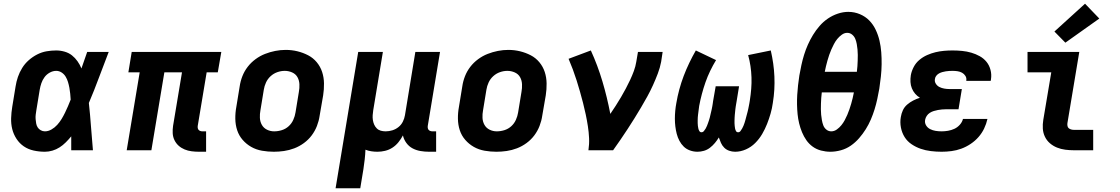

<svg xmlns="http://www.w3.org/2000/svg" viewBox="-20 -810 6040 1035"><path d="M222 8Q191 8 161.5 1.5Q132 -5 108.5 -21Q85 -37 69 -61.5Q53 -86 46 -114Q39 -142 40 -173Q41 -204 46 -234L64 -344Q68 -370 76.5 -395Q85 -420 99.5 -443.5Q114 -467 135 -485.5Q156 -504 180.5 -516.5Q205 -529 231 -533.5Q257 -538 283 -538Q306 -538 328.5 -531.5Q351 -525 368 -511.5Q385 -498 398 -479.5Q411 -461 419 -441Q427 -463 434.5 -485.5Q442 -508 450 -530H566Q539 -461 513.5 -392Q488 -323 459 -255Q466 -191 470.5 -127.5Q475 -64 481 0H364Q364 -19 364 -38Q364 -57 364 -75Q350 -58 334.5 -42.5Q319 -27 301 -15.5Q283 -4 262.5 2Q242 8 222 8ZM222 -102Q240 -102 257.5 -112Q275 -122 288.5 -137Q302 -152 312 -168.5Q322 -185 330.5 -202.5Q339 -220 346.5 -237.5Q354 -255 361 -273Q360 -289 358.5 -305Q357 -321 354 -337Q351 -353 346.5 -368Q342 -383 334 -396.5Q326 -410 312.5 -419Q299 -428 283 -428Q265 -428 248 -418.5Q231 -409 220 -394Q209 -379 203 -361.5Q197 -344 194 -326L176 -216Q174 -204 172.5 -192Q171 -180 172 -168Q173 -156 175 -144.5Q177 -133 183 -123.5Q189 -114 199.5 -108Q210 -102 222 -102Z M1053 8Q1033 8 1013 5.5Q993 3 975 -4.5Q957 -12 943 -24.5Q929 -37 920.5 -54.5Q912 -72 911 -92Q910 -112 913 -132L961 -420H866L796 0H663L733 -420H672L690 -530H1173L1154 -420H1094L1046 -132Q1045 -126 1046 -120Q1047 -114 1050.5 -110Q1054 -106 1059.5 -104Q1065 -102 1071 -102H1091V8Z M1456 8Q1424 8 1392.5 2.5Q1361 -3 1334.5 -18Q1308 -33 1288 -56Q1268 -79 1258.5 -108Q1249 -137 1248.5 -169.5Q1248 -202 1254 -234L1272 -344Q1276 -372 1286.5 -399Q1297 -426 1315 -449.5Q1333 -473 1357.5 -491Q1382 -509 1409 -519.5Q1436 -530 1464 -535.5Q1492 -541 1520 -541Q1553 -541 1583.5 -533.5Q1614 -526 1641 -512Q1668 -498 1687.5 -474.5Q1707 -451 1716.5 -422Q1726 -393 1726.5 -360.5Q1727 -328 1722 -296L1703 -186Q1699 -158 1688.5 -131Q1678 -104 1660.5 -80.5Q1643 -57 1618.5 -39Q1594 -21 1566.5 -10.5Q1539 0 1511 4Q1483 8 1456 8ZM1458 -102Q1479 -102 1499.5 -108.5Q1520 -115 1536 -129.5Q1552 -144 1561 -164Q1570 -184 1573 -204L1591 -314Q1595 -335 1594 -356Q1593 -377 1583.5 -394Q1574 -411 1555 -419.5Q1536 -428 1515 -428Q1495 -428 1475 -421Q1455 -414 1439 -399.5Q1423 -385 1414 -365.5Q1405 -346 1402 -326L1384 -216Q1380 -195 1381 -174.5Q1382 -154 1391.5 -137Q1401 -120 1419 -111Q1437 -102 1458 -102Z M1789 205 1911 -530H2044L1992 -216Q1990 -203 1989 -189.5Q1988 -176 1990 -163Q1992 -150 1997 -138.5Q2002 -127 2011 -118Q2020 -109 2032.5 -105.5Q2045 -102 2059 -102Q2077 -102 2095 -107.5Q2113 -113 2128 -125Q2143 -137 2151.5 -154Q2160 -171 2163 -189L2219 -530H2352L2286 -132Q2285 -126 2286 -120Q2287 -114 2290.5 -110Q2294 -106 2299.5 -104Q2305 -102 2311 -102H2331V8H2293Q2269 8 2246 4Q2223 0 2203.5 -10.5Q2184 -21 2170.5 -39.5Q2157 -58 2152 -80Q2142 -61 2128 -43.5Q2114 -26 2095.5 -14Q2077 -2 2056 3Q2035 8 2015 8Q1998 8 1981.5 5.5Q1965 3 1950 -3Q1949 23 1946 49.5Q1943 76 1939 102L1922 205Z M2656 8Q2624 8 2592.5 2.5Q2561 -3 2534.5 -18Q2508 -33 2488 -56Q2468 -79 2458.5 -108Q2449 -137 2448.5 -169.5Q2448 -202 2454 -234L2472 -344Q2476 -372 2486.5 -399Q2497 -426 2515 -449.5Q2533 -473 2557.5 -491Q2582 -509 2609 -519.5Q2636 -530 2664 -535.5Q2692 -541 2720 -541Q2753 -541 2783.5 -533.5Q2814 -526 2841 -512Q2868 -498 2887.5 -474.5Q2907 -451 2916.5 -422Q2926 -393 2926.5 -360.5Q2927 -328 2922 -296L2903 -186Q2899 -158 2888.5 -131Q2878 -104 2860.5 -80.5Q2843 -57 2818.5 -39Q2794 -21 2766.5 -10.5Q2739 0 2711 4Q2683 8 2656 8ZM2658 -102Q2679 -102 2699.5 -108.5Q2720 -115 2736 -129.5Q2752 -144 2761 -164Q2770 -184 2773 -204L2791 -314Q2795 -335 2794 -356Q2793 -377 2783.5 -394Q2774 -411 2755 -419.5Q2736 -428 2715 -428Q2695 -428 2675 -421Q2655 -414 2639 -399.5Q2623 -385 2614 -365.5Q2605 -346 2602 -326L2584 -216Q2580 -195 2581 -174.5Q2582 -154 2591.5 -137Q2601 -120 2619 -111Q2637 -102 2658 -102Z M3152 0Q3157 -33 3155.5 -65.5Q3154 -98 3149 -130Q3144 -162 3137.5 -193Q3131 -224 3123 -255Q3115 -286 3106.5 -316Q3098 -346 3088.5 -376Q3079 -406 3068 -435.5Q3057 -465 3045 -493L3165 -538Q3202 -457 3227.5 -371Q3253 -285 3270 -196Q3285 -218 3299.5 -240.5Q3314 -263 3327.5 -286Q3341 -309 3353.5 -332.5Q3366 -356 3377 -379.5Q3388 -403 3397 -427.5Q3406 -452 3410 -477L3419 -530H3552L3544 -477Q3538 -445 3526 -413.5Q3514 -382 3500 -351Q3486 -320 3469.5 -290Q3453 -260 3435.5 -230.5Q3418 -201 3400 -172Q3382 -143 3363 -114Q3344 -85 3324.5 -56.5Q3305 -28 3285 0Z M3740 8Q3719 8 3699.5 1Q3680 -6 3666 -19.5Q3652 -33 3642.5 -51Q3633 -69 3628 -88.5Q3623 -108 3620.5 -128.5Q3618 -149 3618 -170Q3618 -191 3620 -212.5Q3622 -234 3626 -255Q3632 -291 3642 -328Q3652 -365 3665.5 -400.5Q3679 -436 3695.5 -470.5Q3712 -505 3731 -538L3840 -486Q3823 -458 3808.5 -428Q3794 -398 3783 -366.5Q3772 -335 3763.5 -303Q3755 -271 3749 -239Q3748 -231 3747 -223.5Q3746 -216 3745 -208Q3744 -200 3743 -192.5Q3742 -185 3741.5 -177.5Q3741 -170 3741 -162Q3741 -154 3741 -146.5Q3741 -139 3742 -131.5Q3743 -124 3744.5 -117Q3746 -110 3750 -103.5Q3754 -97 3761 -97Q3769 -97 3774.5 -103.5Q3780 -110 3784 -117Q3788 -124 3791 -131.5Q3794 -139 3796.5 -146Q3799 -153 3801.5 -160.5Q3804 -168 3806 -175.5Q3808 -183 3809.5 -190.5Q3811 -198 3813 -205.5Q3815 -213 3816.5 -220.5Q3818 -228 3819.5 -235.5Q3821 -243 3822 -250.5Q3823 -258 3824 -265L3838 -345H3964L3951 -265Q3950 -258 3948.5 -250.5Q3947 -243 3946 -235.5Q3945 -228 3944 -220.5Q3943 -213 3942.5 -205.5Q3942 -198 3941 -190.5Q3940 -183 3940 -175.5Q3940 -168 3939.5 -160.5Q3939 -153 3939.5 -145.5Q3940 -138 3940.5 -131Q3941 -124 3942.5 -117Q3944 -110 3947.5 -103.5Q3951 -97 3959 -97Q3967 -97 3972 -104Q3977 -111 3981 -118Q3985 -125 3988 -132.5Q3991 -140 3993.5 -147.5Q3996 -155 3998 -162.5Q4000 -170 4002 -177.5Q4004 -185 4006 -192.5Q4008 -200 4010 -207.5Q4012 -215 4013.5 -222.5Q4015 -230 4016.5 -237.5Q4018 -245 4019.5 -253Q4021 -261 4022 -268Q4027 -300 4029.5 -331Q4032 -362 4031 -393Q4030 -424 4025.5 -454Q4021 -484 4013 -513L4135 -538Q4143 -503 4148 -468Q4153 -433 4154.5 -397.5Q4156 -362 4154 -327Q4152 -292 4146 -255Q4142 -226 4134 -198Q4126 -170 4115 -142Q4104 -114 4088.5 -87.5Q4073 -61 4051 -39Q4029 -17 4000.5 -4.5Q3972 8 3943 8Q3926 8 3910.5 2.5Q3895 -3 3884 -14Q3873 -25 3866.5 -39.5Q3860 -54 3855 -69Q3846 -54 3834 -39.5Q3822 -25 3807 -13.5Q3792 -2 3774.5 3Q3757 8 3740 8Z M4456 8Q4431 8 4406 1.5Q4381 -5 4361 -19.5Q4341 -34 4327 -54Q4313 -74 4303.5 -97Q4294 -120 4288 -144.5Q4282 -169 4279.5 -194.5Q4277 -220 4276.5 -246Q4276 -272 4277.5 -298Q4279 -324 4282 -350.5Q4285 -377 4289 -403Q4294 -431 4300 -459Q4306 -487 4314.5 -514.5Q4323 -542 4335 -569Q4347 -596 4362.5 -621.5Q4378 -647 4398 -670Q4418 -693 4443 -710Q4468 -727 4496.5 -736.5Q4525 -746 4553 -746Q4586 -746 4615.5 -733.5Q4645 -721 4666 -699.5Q4687 -678 4700.5 -649.5Q4714 -621 4721 -591Q4728 -561 4730.5 -528.5Q4733 -496 4732.5 -463Q4732 -430 4728.5 -397.5Q4725 -365 4720 -332Q4715 -304 4709 -276Q4703 -248 4694.5 -220.5Q4686 -193 4674.5 -166Q4663 -139 4647 -113.5Q4631 -88 4611 -65Q4591 -42 4566.5 -25Q4542 -8 4513 0Q4484 8 4456 8ZM4599 -423Q4601 -438 4602 -453Q4603 -468 4603.5 -483.5Q4604 -499 4604 -514Q4604 -529 4602.5 -543.5Q4601 -558 4598.5 -572.5Q4596 -587 4590.5 -600.5Q4585 -614 4573.5 -623.5Q4562 -633 4547 -633Q4532 -633 4518 -623Q4504 -613 4493.5 -600Q4483 -587 4475.5 -572.5Q4468 -558 4461.5 -543.5Q4455 -529 4450 -514Q4445 -499 4440.5 -483.5Q4436 -468 4432.5 -453Q4429 -438 4426 -423ZM4461 -102Q4477 -102 4491 -112Q4505 -122 4515.5 -135Q4526 -148 4533.5 -162Q4541 -176 4547.5 -191Q4554 -206 4559 -221Q4564 -236 4568.5 -251Q4573 -266 4576.5 -281.5Q4580 -297 4583 -312H4410Q4408 -297 4407 -282Q4406 -267 4405.5 -252Q4405 -237 4405 -221.5Q4405 -206 4406.5 -191.5Q4408 -177 4410.5 -162.5Q4413 -148 4418 -134.5Q4423 -121 4434.5 -111.5Q4446 -102 4461 -102Z M5056 8Q5027 8 4998 4.5Q4969 1 4943 -8Q4917 -17 4894 -32.5Q4871 -48 4856.5 -71Q4842 -94 4836.5 -122.5Q4831 -151 4836 -179Q4839 -198 4847 -215.5Q4855 -233 4870 -246Q4885 -259 4902.5 -268Q4920 -277 4939 -283Q4924 -292 4913 -305Q4902 -318 4895.5 -334Q4889 -350 4888 -368Q4887 -386 4890 -405Q4894 -427 4905.5 -449Q4917 -471 4936 -487Q4955 -503 4977.5 -513Q5000 -523 5023 -528.5Q5046 -534 5069 -536Q5092 -538 5115 -538Q5141 -538 5166.5 -535.5Q5192 -533 5216 -526Q5240 -519 5261.5 -507Q5283 -495 5298 -476.5Q5313 -458 5319.5 -433Q5326 -408 5322 -383Q5322 -380 5321.5 -378Q5321 -376 5320 -374H5189Q5189 -375 5189 -375.5Q5189 -376 5189 -377Q5191 -390 5184 -401Q5177 -412 5166 -418Q5155 -424 5142 -426Q5129 -428 5115 -428Q5106 -428 5097 -427.5Q5088 -427 5078.5 -425.5Q5069 -424 5060 -421.5Q5051 -419 5042.5 -414.5Q5034 -410 5027.5 -402Q5021 -394 5020 -385Q5017 -371 5024.5 -359Q5032 -347 5044 -341Q5056 -335 5070 -332.5Q5084 -330 5098 -330H5165L5147 -221H5080Q5069 -221 5058 -220Q5047 -219 5036 -217Q5025 -215 5013.5 -211.5Q5002 -208 4992 -201.5Q4982 -195 4975.5 -185Q4969 -175 4967 -164Q4964 -148 4972 -134.5Q4980 -121 4994 -114Q5008 -107 5023.5 -104.5Q5039 -102 5056 -102Q5073 -102 5090.5 -105Q5108 -108 5124.5 -115.5Q5141 -123 5154 -137.5Q5167 -152 5171 -169H5303Q5297 -142 5285 -117Q5273 -92 5254.5 -71Q5236 -50 5212 -34Q5188 -18 5162 -8.5Q5136 1 5109 4.5Q5082 8 5056 8Z M5769 0Q5746 0 5722.5 -3Q5699 -6 5678 -14.5Q5657 -23 5640 -37.5Q5623 -52 5613 -72.5Q5603 -93 5601.5 -116.5Q5600 -140 5604 -164L5647 -420H5519V-530H5798L5734 -146Q5733 -138 5734.5 -130.5Q5736 -123 5741.5 -118.5Q5747 -114 5754.5 -112Q5762 -110 5769 -110H5873V0ZM5723 -580 5664 -640 5829 -790 5906 -710Z"/></svg>

Font: Iosevka Curly XBdExObl
Style: Regular
Weight: 800
Width: 7
Italic angle: -9°
Monospace: yes
Designer: Belleve Invis
Foundry: Belleve Invis
Version: Version 11.1.0; ttfautohint (v1.8.3)